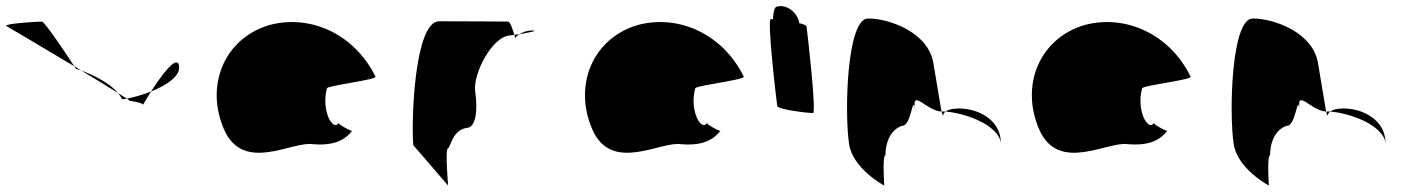

<svg xmlns="http://www.w3.org/2000/svg" viewBox="-78 -616 4625 623"><path d="M-58 -532C-58 -532 56 -465 163 -401C143 -432 67 -546 58 -546C48 -546 -62 -540 -58 -532ZM163 -401C166 -397 168 -394 168 -393C168 -393 175 -391 186 -387C178 -391 171 -397 163 -401ZM186 -387C233 -359 276 -332 305 -314C274 -351 216 -376 186 -387ZM305 -314C310 -308 315 -301 318 -294C323 -294 328 -295 334 -296C327 -300 317 -306 305 -314ZM334 -296C340 -292 342 -290 341 -290C331 -290 385 -284 386 -276C386 -276 397 -295 412 -319C384 -308 355 -300 334 -296ZM412 -319C462 -339 508 -369 503 -402C497 -442 445 -370 412 -319Z M649 -196C712 -52 872 -160 938 -148C989 -144 1034 -152 1064 -191C1056 -193 1020 -212 1021 -217C1003 -188 963 -257 983 -330C993 -340 1152 -358 1140 -368C1072 -506 929 -570 797 -535C652 -493 586 -341 649 -196ZM1021 -218V-217ZM1065 -192 1064 -191C1066 -191 1066 -191 1065 -190Z M1263 -145 1376 -14C1377 -6 1365 -135 1376 -135C1385 -142 1391 -194 1436 -201C1466 -201 1473 -258 1464 -318C1455 -378 1522 -501 1578 -501C1578 -501 1583 -502 1591 -503C1586 -520 1577 -546 1571 -546C1571 -546 1429 -547 1347 -547C1267 -547 1256 -225 1263 -145ZM1591 -503C1593 -498 1594 -494 1594 -491C1594 -494 1599 -500 1607 -505C1601 -504 1596 -504 1591 -503ZM1607 -505C1636 -510 1674 -517 1647 -517C1631 -517 1617 -511 1607 -505Z M1844 -196C1907 -52 2067 -160 2133 -148C2184 -144 2229 -152 2259 -191C2251 -193 2215 -212 2216 -217C2198 -188 2158 -257 2178 -330C2188 -340 2347 -358 2335 -368C2267 -506 2124 -570 1992 -535C1847 -493 1781 -341 1844 -196ZM2216 -218V-217ZM2260 -192 2259 -191C2261 -191 2261 -191 2260 -190Z M2444 -272C2446 -260 2547 -249 2560 -249C2572 -249 2541 -518 2539 -530C2538 -534 2528 -538 2515 -541C2515 -548 2512 -556 2507 -564C2493 -588 2464 -602 2442 -594C2436 -594 2431 -578 2430 -554H2423C2410 -554 2442 -284 2444 -272Z M2677 -149C2689 -68 2791 -14 2791 -14C2792 -6 2784 -112 2795 -112C2796 -171 2823 -200 2850 -208C2880 -208 2883 -314 2891 -261C2880 -331 2928 -256 2977 -254C2973 -281 2961 -346 2951 -409C2936 -510 2809 -556 2739 -556C2669 -556 2662 -250 2677 -149ZM2977 -254C2979 -246 2981 -242 2982 -241C2983 -237 2980 -246 2990 -254ZM2990 -254C3046 -250 3161 -215 3171 -149L3168 -170C3159 -228 3097 -264 3033 -264C3009 -264 2997 -259 2990 -254Z M3294 -196C3357 -52 3517 -160 3583 -148C3634 -144 3679 -152 3709 -191C3701 -193 3665 -212 3666 -217C3648 -188 3608 -257 3628 -330C3638 -340 3797 -358 3785 -368C3717 -506 3574 -570 3442 -535C3297 -493 3231 -341 3294 -196ZM3666 -218V-217ZM3710 -192 3709 -191C3711 -191 3711 -191 3710 -190Z M3925 -149C3937 -68 4039 -14 4039 -14C4040 -6 4032 -112 4043 -112C4044 -171 4071 -200 4098 -208C4128 -208 4131 -314 4139 -261C4128 -331 4176 -256 4225 -254C4221 -281 4209 -346 4199 -409C4184 -510 4057 -556 3987 -556C3917 -556 3910 -250 3925 -149ZM4225 -254C4227 -246 4229 -242 4230 -241C4231 -237 4228 -246 4238 -254ZM4238 -254C4294 -250 4409 -215 4419 -149L4416 -170C4407 -228 4345 -264 4281 -264C4257 -264 4245 -259 4238 -254Z"/></svg>

Font: Ampere
Style: SCRevIta
Weight: 400
Version: Version 1